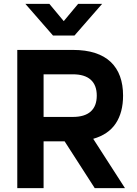

<svg xmlns="http://www.w3.org/2000/svg" viewBox="-20 -980 711 1000"><path d="M237 -960 312 -870 387 -960H512L368 -795H256L112 -960ZM316.5 -244H207V0H70V-720H360Q426 -720 475.2 -704Q524.5 -688 556.8 -657.2Q589 -626.5 605 -582.5Q621 -538.5 621 -482Q621 -394.5 582.8 -337Q544.5 -279.5 465.5 -257L631 0H473.5ZM207 -371H359Q421 -371 452.5 -399.2Q484 -427.5 484 -482Q484 -536.5 452.5 -564.8Q421 -593 359 -593H207Z"/></svg>

Font: Vela Sans ExtBd
Style: Regular
Weight: 800
Designer: Principal design: Mikhail Sharanda - project Manrope.
Design modification: Ravid Balaliev
Foundry: Mikhail Sharanda
Version: Version 1.001